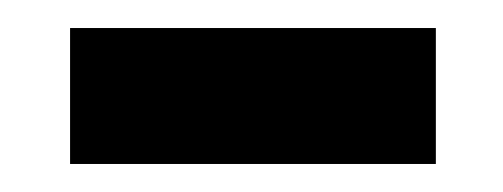

<svg xmlns="http://www.w3.org/2000/svg" viewBox="-20 -338 359 137"><path d="M30 -221V-318H291V-221Z"/></svg>

Font: Noto Sans Thai Looped UI Condensed Medium
Style: Regular
Weight: 500
Width: 3
Designer: Cadson Demak Team
Foundry: Cadson Demak Co., Ltd.
Version: Version 1.000